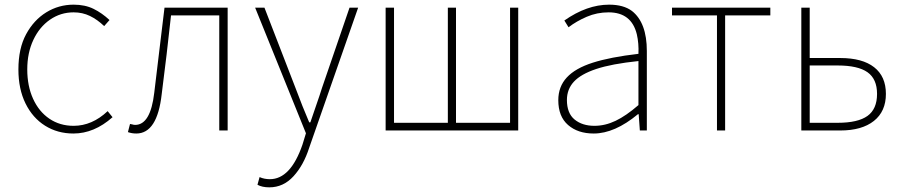

<svg xmlns="http://www.w3.org/2000/svg" viewBox="-20 -560 3872 824"><path d="M59 -262Q59 -352 92 -413Q125 -474 178.5 -507Q232 -540 296 -540Q345 -540 381.5 -522Q418 -504 450 -474L427 -448Q398 -476 366 -491.5Q334 -507 296 -507Q240 -507 194.5 -475.5Q149 -444 123 -388.5Q97 -333 97 -262Q97 -191 122 -136Q147 -81 192 -50.5Q237 -20 296 -20Q375 -20 442 -83L463 -57Q384 13 295 13Q227 13 173.5 -20.5Q120 -54 89.5 -116Q59 -178 59 -262Z M529 7 538 -28 548 -26Q554 -24 560 -24Q626 -24 642 -162L664 -345L686 -527H957V0H921V-494H714Q708 -445 695 -326L674 -156Q655 13 565 13Q546 13 529 7Z M1085 233 1094 200Q1114 209 1138 209Q1227 209 1278 61L1293 12L1075 -527H1115L1248 -183Q1279 -100 1307 -35H1312Q1312 -35 1351 -149L1362 -183L1480 -527H1517L1307 74Q1283 149 1239.5 196.5Q1196 244 1136 244Q1105 244 1085 233Z M1635 -527H1671V-33H1902V-527H1937V-33H2169V-527H2204V0H1635Z M2376 -130Q2376 -188 2412.5 -227.5Q2449 -267 2524 -291Q2599 -315 2720 -329Q2722 -374 2713 -413Q2690 -507 2592 -507Q2542 -507 2498 -488Q2454 -469 2420 -443L2402 -472Q2499 -540 2594 -540Q2656 -540 2692 -513Q2756 -463 2756 -341V0H2726L2721 -70H2718Q2618 13 2528 13Q2460 13 2418 -23.5Q2376 -60 2376 -130ZM2720 -109V-298Q2605 -286 2539 -264Q2473 -242 2443 -209.5Q2413 -177 2413 -131Q2413 -74 2446 -47Q2479 -20 2531 -20Q2577 -20 2622 -41.5Q2667 -63 2720 -109Z M3057 -494H2864V-527H3286V-494H3092V0H3057Z M3419 -527H3455V-311H3586Q3681 -311 3731.5 -271.5Q3782 -232 3782 -157Q3782 -82 3730.5 -41Q3679 0 3586 0H3419ZM3744 -157Q3744 -221 3703 -250Q3662 -279 3575 -279H3455V-33H3575Q3662 -33 3703 -62.5Q3744 -92 3744 -157Z"/></svg>

Font: Merged Yaku Han JP Thin
Style: Regular
Weight: 250
Designer: Ryoko NISHIZUKA 西塚涼子 (kana, bopomofo & ideographs); Paul D. Hunt (Latin, Greek & Cyrillic); Sandoll Communications 산돌커뮤니
Foundry: Adobe
Version: Version 2.004